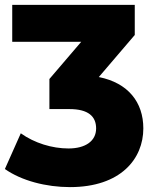

<svg xmlns="http://www.w3.org/2000/svg" viewBox="-38 -562 626 785"><path d="M248 203C456 203 548 87 548 -37C548 -144 486 -223 366 -247L513 -419V-542H12V-391H294L164 -239V-116H246C323 -116 355 -86 355 -37C355 15 311 45 242 45C175 45 103 23 47 -17L-18 129C50 177 151 203 248 203Z"/></svg>

Font: Montserrat-Alt1 ExtBd
Style: Regular
Weight: 800
Designer: Differentunic
Foundry: Differentunic
Version: Version 7.222